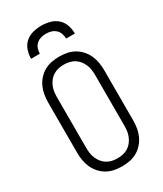

<svg xmlns="http://www.w3.org/2000/svg" viewBox="-235 -1043 969 1139"><g transform="rotate(-30 250.0 -473.5)"><path d="M250 8Q224 8 197.5 3Q171 -2 148 -15Q125 -28 107 -48Q89 -68 78 -92Q67 -116 62.5 -142.5Q58 -169 58 -195V-540Q58 -566 62.5 -592.5Q67 -619 78 -643Q89 -667 107 -687Q125 -707 148 -720Q171 -733 197.5 -738Q224 -743 250 -743Q276 -743 302.5 -738Q329 -733 352 -720Q375 -707 393 -687Q411 -667 422 -643Q433 -619 437.5 -592.5Q442 -566 442 -540V-195Q442 -169 437.5 -142.5Q433 -116 422 -92Q411 -68 393 -48Q375 -28 352 -15Q329 -2 302.5 3Q276 8 250 8ZM250 -47Q269 -47 287.5 -51Q306 -55 322 -65Q338 -75 349.5 -89.5Q361 -104 368.5 -121.5Q376 -139 378.5 -157.5Q381 -176 381 -195V-540Q381 -559 378.5 -577.5Q376 -596 368.5 -613.5Q361 -631 349.5 -645.5Q338 -660 322 -670Q306 -680 287.5 -684Q269 -688 250 -688Q231 -688 212.5 -684Q194 -680 178 -670Q162 -660 150.5 -645.5Q139 -631 131.5 -613.5Q124 -596 121.5 -577.5Q119 -559 119 -540V-195Q119 -176 121.5 -157.5Q124 -139 131.5 -121.5Q139 -104 150.5 -89.5Q162 -75 178 -65Q194 -55 212.5 -51Q231 -47 250 -47ZM100 -815Q100 -844 109.5 -872.5Q119 -901 141 -920.5Q163 -940 192 -947.5Q221 -955 250 -955Q279 -955 308 -947.5Q337 -940 359 -920.5Q381 -901 390.5 -872.5Q400 -844 400 -815H340Q340 -833 334 -850Q328 -867 315 -878.5Q302 -890 285 -895Q268 -900 250 -900Q232 -900 215 -895Q198 -890 185 -878.5Q172 -867 166 -850Q160 -833 160 -815Z"/></g></svg>

Font: Iosevka Curly Light
Style: Regular
Weight: 300
Monospace: yes
Designer: Belleve Invis
Foundry: Belleve Invis
Version: Version 22.1.2; ttfautohint (v1.8.4)